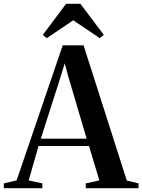

<svg xmlns="http://www.w3.org/2000/svg" viewBox="-54 -984 744 1004"><path d="M33 -41 274 -747H383L609 -40L670.5 -25V0H394.5V-25L465.5 -40.5L411.5 -220.5H147.5L96 -40.5L167.5 -25V0H-34V-25ZM399 -259 302 -587.5 284.5 -653 264.5 -587.5 159.5 -259ZM190.5 -784.5 169.5 -801 291.5 -964H366.5L489 -801.5L467.5 -784.5L329 -878Z"/></svg>

Font: Merriweather 120pt SemiBold
Style: Regular
Weight: 600
Version: Version 2.100